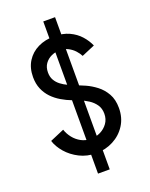

<svg xmlns="http://www.w3.org/2000/svg" viewBox="-173 -921 888 1135"><g transform="rotate(-20 271.0 -354.0)"><path d="M273.4 7.3Q215.8 7.3 169.2 -16.4Q122.6 -40 90.8 -76.7Q59.1 -113.3 46.9 -152.3L136.2 -190.4Q145.5 -162.1 164.8 -137.7Q184.1 -113.3 211.4 -98.4Q238.8 -83.5 272.5 -83.5Q304.7 -83.5 333 -97.4Q361.3 -111.3 379.4 -136.7Q397.5 -162.1 397.5 -196.3Q397.5 -230 381.1 -253.4Q364.7 -276.9 340.1 -292.7Q315.4 -308.6 290 -318.6Q264.6 -328.6 247.1 -335.4Q213.4 -348.1 182.4 -366.5Q151.4 -384.8 127.4 -409.7Q103.5 -434.6 89.4 -467.5Q75.2 -500.5 75.2 -543Q75.2 -600.6 101.3 -642.1Q127.4 -683.6 172.6 -705.6Q217.8 -727.5 274.9 -727.5Q328.6 -727.5 368.7 -709Q408.7 -690.4 435.5 -660.4Q462.4 -630.4 477.1 -596.2L394 -561Q385.7 -578.1 369.4 -596.2Q353 -614.3 329.6 -626.5Q306.2 -638.7 275.9 -638.7Q249 -638.7 224.1 -627.2Q199.2 -615.7 183.3 -593.5Q167.5 -571.3 167.5 -538.6Q167.5 -510.7 179.2 -490.5Q190.9 -470.2 210.2 -455.6Q229.5 -440.9 252.9 -430.4Q276.4 -419.9 298.8 -411.1Q320.8 -402.8 352.8 -388.4Q384.8 -374 416.5 -349.9Q448.2 -325.7 469.2 -288.8Q490.2 -252 490.2 -198.7Q490.2 -137.2 460.4 -90.8Q430.7 -44.4 381.1 -18.6Q331.5 7.3 273.4 7.3ZM241.2 124V-10.7L245.1 -70.3V-348.1L249.5 -384.3V-653.8L244.6 -697.8V-832H318.8V-697.8L314.5 -651.9V-384.3L310.5 -348.1V-70.3L314.9 -10.7V124Z"/></g></svg>

Font: Reddit Sans Medium
Style: Regular
Weight: 500
Designer: Stephen Hutchings
Foundry: Reddit
Version: Version 1.014